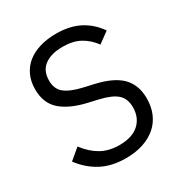

<svg xmlns="http://www.w3.org/2000/svg" viewBox="-169 -834 919 970"><g transform="rotate(-30 290.5 -349.0)"><path d="M289 12Q204 12 144 -20.5Q84 -53 42 -110L104 -162Q141 -113 186 -87.5Q231 -62 292 -62Q367 -62 406.5 -98Q446 -134 446 -194Q446 -244 416 -271Q386 -298 317 -314L260 -327Q164 -349 113.5 -393.5Q63 -438 63 -519Q63 -565 80 -601Q97 -637 127.5 -661Q158 -685 200.5 -697.5Q243 -710 294 -710Q373 -710 429.5 -681Q486 -652 525 -596L462 -550Q433 -590 392 -613Q351 -636 290 -636Q223 -636 184.5 -607.5Q146 -579 146 -522Q146 -472 178.5 -446.5Q211 -421 277 -406L334 -393Q437 -370 483 -323Q529 -276 529 -198Q529 -150 512.5 -111Q496 -72 465 -45Q434 -18 389.5 -3Q345 12 289 12Z"/></g></svg>

Font: IBM Plex Sans Thai Looped
Style: Regular
Weight: 400
Designer: Mike Abbink, Paul van der Laan, Pieter van Rosmalen, Ben Mitchell, Mark Frömberg
Foundry: Bold Monday
Version: Version 1.1